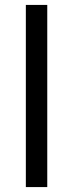

<svg xmlns="http://www.w3.org/2000/svg" viewBox="-20 -760 297 780"><path d="M172 -740V0H85V-740Z"/></svg>

Font: Pathway Extreme
Style: Regular
Weight: 400
Designer: Eduardo Rodriguez Tunni
Foundry: Eduardo Rodriguez Tunni
Version: Version 1.001;gftools[0.9.26]